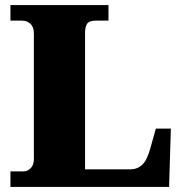

<svg xmlns="http://www.w3.org/2000/svg" viewBox="-20 -734 717 754"><path d="M21 0V-61H74Q88 -61 100.5 -73.5Q113 -86 113 -109V-602Q113 -628 99.5 -640.5Q86 -653 66 -653H21V-714H406V-653H357Q330 -653 322 -640.5Q314 -628 314 -604V-69H492Q519 -69 538.5 -87Q558 -105 571 -154L592 -229H651L644 0Z"/></svg>

Font: Noto Serif Hentaigana Black
Style: Regular
Weight: 900
Designer: Kazuhiro Yamada
Foundry: nipponia
Version: Version 1.000; ttfautohint (v1.8.4.7-5d5b)